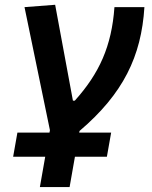

<svg xmlns="http://www.w3.org/2000/svg" viewBox="-20 -547 626 792"><path d="M34.2 99.6H166.5L144.5 224.6H267.1L289.1 99.6H420.9L438.5 0H306.6L308.1 -6.8C488.3 -160.2 563 -314.5 575.7 -517.6H452.1C440.4 -355.5 389.6 -244.6 288.6 -131.8H280.8L207.5 -527.3L81.1 -517.6L186 -9.8L184.1 0H51.8Z"/></svg>

Font: Cascadia Mono SemiBold
Style: Italic
Weight: 600
Italic angle: -10°
Monospace: yes
Designer: Aaron Bell
Foundry: Saja Typeworks
Version: Version 2404.023